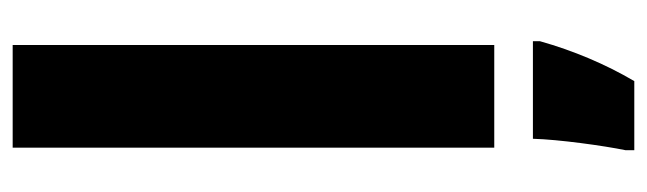

<svg xmlns="http://www.w3.org/2000/svg" viewBox="-379 -421 1021 303"><g transform="rotate(-90 131.5 -269.5)"><path d="M212 0V-760H50V0ZM218 72V61H64C63 101 53 173 46 207V221H155C182 175 203 125 218 72Z"/></g></svg>

Font: Noto Sans Arabic ExtCond Blk
Style: Regular
Weight: 900
Width: 2
Designer: Monotype Design Team, Nadine Chahine, Nizar Qandah and Khaled Hosny
Foundry: Monotype Imaging Inc.
Version: Version 2.012